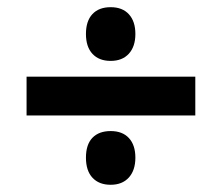

<svg xmlns="http://www.w3.org/2000/svg" viewBox="-20 -617 591 529"><path d="M284.9 -449.2Q252.9 -449.2 234.9 -468.5Q216.8 -487.8 216.8 -523.4Q216.8 -559.1 234.6 -578.1Q252.4 -597.2 284.9 -597.2Q317.4 -597.2 335.2 -577.6Q353 -558.1 353 -523.4Q353 -488.8 335 -469Q316.9 -449.2 284.9 -449.2ZM53.2 -405.8H518.1V-298.8H53.2ZM284.9 -107.9Q252.9 -107.9 234.9 -127.2Q216.8 -146.5 216.8 -182.6Q216.8 -218.8 234.6 -237.3Q252.4 -255.9 284.9 -255.9Q317.4 -255.9 335.2 -236.6Q353 -217.3 353 -182.6Q353 -147.9 335 -127.9Q316.9 -107.9 284.9 -107.9Z"/></svg>

Font: Open Sans Hebrew
Style: Bold Italic
Weight: 700
Italic angle: -12°
Foundry: Ascender Corporation, Yanek Iontef
Version: Version 2.001;PS 002.001;hotconv 1.0.70;makeotf.lib2.5.58329